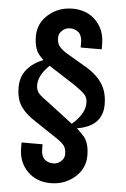

<svg xmlns="http://www.w3.org/2000/svg" viewBox="-62 -773 680 1036"><g transform="rotate(5 278.0 -255.0)"><path d="M337.9 -109.9Q368.2 -134.8 387.7 -165.8Q407.2 -196.8 407.2 -228Q407.2 -256.3 391.8 -273.4Q376.5 -290.5 334 -319.8L191.9 -411.1Q133.8 -355.5 133.8 -301.8Q133.8 -273.4 149.2 -256.3Q164.6 -239.3 207 -210ZM155.8 -439 138.2 -457Q104 -491.2 104 -564Q104 -634.8 158.9 -681.9Q213.9 -729 289.1 -729Q366.7 -729 415.3 -679.4Q463.9 -629.9 463.9 -551.8V-523.9H350.1V-549.8Q350.1 -586.4 332.3 -604.2Q314.5 -622.1 283.2 -622.1Q260.7 -622.1 242.4 -605.5Q224.1 -588.9 224.1 -566.9Q224.1 -539.1 234.9 -523.4Q245.6 -507.8 271 -490.2L397 -416Q450.2 -382.3 478 -337.9Q505.9 -293.5 505.9 -229Q505.9 -109.9 367.2 -87.9Q373 -83.5 378.9 -77.9Q384.8 -72.3 392.1 -64.5Q399.4 -56.6 402.8 -53.2Q437 -19 437 54.2Q437 125 382.1 172.1Q327.1 219.2 252 219.2Q174.3 219.2 125.7 169.7Q77.1 120.1 77.1 42V14.2H190.9V40Q190.9 76.7 208.7 94.2Q226.6 111.8 257.8 111.8Q280.8 111.8 298.8 95.5Q316.9 79.1 316.9 57.1Q316.9 28.8 306.2 13.2Q295.4 -2.4 270 -20L144 -104Q117.2 -121.1 98.9 -137Q80.6 -152.8 65.2 -173.8Q49.8 -194.8 42.5 -221.2Q35.2 -247.6 35.2 -280.8Q35.2 -339.8 68.8 -379.4Q102.5 -418.9 155.8 -439Z"/></g></svg>

Font: Miedinger*
Style: Bold
Weight: 700
Version: Version 001.000